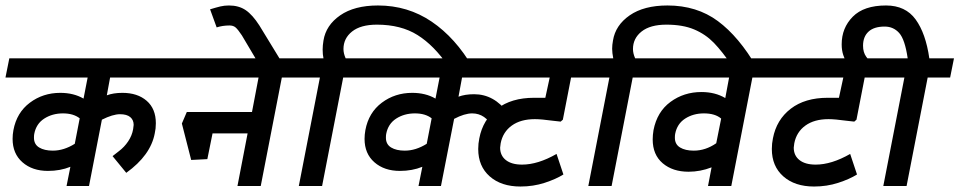

<svg xmlns="http://www.w3.org/2000/svg" viewBox="-44 -679 3503 701"><path d="M346 -331Q370 -340 403 -340Q458 -340 491.5 -311Q525 -282 525 -229Q525 -209 521 -192Q506 -112 417 -48L367 -109Q370 -112 390 -127Q410 -142 424 -163Q438 -184 442 -207Q444 -219 444 -223Q444 -241 431.5 -251.5Q419 -262 394 -262Q368 -262 328 -242L281 0H199L213 -70Q176 -55 131 -55Q74 -55 38 -86.5Q2 -118 2 -172Q2 -188 5 -204Q17 -268 65 -304Q113 -340 176 -340Q225 -340 261 -319L276 -396H-24L-10 -466H643L629 -396H358ZM229 -154 247 -247Q224 -265 186 -265Q147 -265 117.5 -246Q88 -227 81 -190Q80 -185 80 -176Q80 -152 99 -140.5Q118 -129 149 -129Q189 -129 229 -154Z M985 -396 908 0H823L860 -192H732L713 -98L654 -95L620 -228L638 -270H876L900 -396H595L609 -466H1088L1074 -396Z M839 -550Q825 -571 816.5 -578.5Q808 -586 794 -586Q769 -586 747 -579L723 -645Q746 -652 760.5 -655.5Q775 -659 792 -659Q828 -659 853 -642Q878 -625 903 -586L994 -437H906Z M1682 -433 1592 -438Q1541 -513 1480.5 -551Q1420 -589 1332 -589Q1273 -589 1241.5 -564Q1210 -539 1210 -500Q1210 -484 1218 -466H1309L1295 -396H1209L1132 0H1047L1124 -396H1040L1054 -466H1137Q1134 -480 1134 -498Q1134 -513 1137 -531Q1146 -587 1198 -623Q1250 -659 1336 -659Q1445 -659 1532 -600Q1619 -541 1682 -433ZM1242 -439Z M1810 -267 1756 -213Q1728 -265 1680 -265Q1652 -265 1614 -245L1566 0H1484L1498 -70Q1461 -55 1416 -55Q1359 -55 1323 -86.5Q1287 -118 1287 -172Q1287 -187 1290 -204Q1302 -268 1350 -304Q1398 -340 1461 -340Q1510 -340 1546 -319L1561 -396H1261L1275 -466H1762L1748 -396H1643L1630 -326Q1654 -335 1687 -335Q1760 -335 1810 -267ZM1514 -154 1532 -247Q1509 -265 1471 -265Q1432 -265 1402.5 -246Q1373 -227 1366 -190Q1365 -185 1365 -176Q1365 -152 1384 -140.5Q1403 -129 1434 -129Q1474 -129 1514 -154Z M1784 -156Q1782 -144 1782 -140Q1782 -111 1803 -94.5Q1824 -78 1862 -78Q1920 -78 1988 -117L2013 -42Q1986 -25 1944.5 -11.5Q1903 2 1856 2Q1786 2 1744 -35Q1702 -72 1702 -135Q1702 -155 1706 -174Q1719 -242 1771 -282Q1823 -322 1906 -322H1947L1963 -396H1686L1700 -466H2145L2131 -396H2041L2011 -242L2003 -235L1976 -238Q1932 -244 1909 -244Q1857 -244 1824.5 -220.5Q1792 -197 1784 -156Z M2719 -433 2629 -438Q2593 -491 2562.5 -522.5Q2532 -554 2490.5 -571.5Q2449 -589 2389 -589Q2330 -589 2298.5 -564Q2267 -539 2267 -500Q2267 -484 2275 -466H2366L2352 -396H2266L2189 0H2104L2181 -396H2097L2111 -466H2195Q2191 -486 2191 -501Q2191 -515 2194 -531Q2203 -587 2255 -623Q2307 -659 2393 -659Q2500 -659 2577 -602Q2654 -545 2719 -433Z M2703 -396 2626 0H2541L2554 -68Q2513 -52 2470 -52Q2412 -52 2375.5 -83Q2339 -114 2339 -170Q2339 -186 2342 -204Q2355 -271 2404 -307Q2453 -343 2517 -343Q2567 -343 2604 -321L2618 -396H2318L2332 -466H2806L2792 -396ZM2571 -156 2589 -246Q2567 -265 2526 -265Q2487 -265 2457.5 -246Q2428 -227 2421 -190Q2420 -185 2420 -176Q2420 -152 2439 -140.5Q2458 -129 2489 -129Q2532 -129 2571 -156Z M2856 -156Q2854 -144 2854 -140Q2854 -111 2875 -94.5Q2896 -78 2934 -78Q2992 -78 3060 -117L3085 -42Q3058 -25 3016.5 -11.5Q2975 2 2928 2Q2858 2 2816 -35Q2774 -72 2774 -135Q2774 -155 2778 -174Q2791 -242 2843 -282Q2895 -322 2978 -322H3019L3035 -396H2758L2772 -466H3217L3203 -396H3113L3083 -242L3075 -235L3048 -238Q3004 -244 2981 -244Q2929 -244 2896.5 -220.5Q2864 -197 2856 -156Z M3343 -396 3266 0H3181L3258 -396H3169L3183 -466H3270Q3260 -535 3239 -558.5Q3218 -582 3186 -582Q3147 -582 3127 -563.5Q3107 -545 3107 -512Q3107 -488 3118.5 -472Q3130 -456 3149 -439H3055Q3053 -441 3047 -450.5Q3041 -460 3035 -477.5Q3029 -495 3029 -517Q3029 -577 3069.5 -618Q3110 -659 3191 -659Q3262 -659 3299 -608Q3336 -557 3349 -466H3439L3425 -396Z"/></svg>

Font: Cambay Devanagari
Style: Bold Italic
Weight: 700
Designer: Pooja Saxena
Foundry: Pooja Saxena
Version: Version 1.005;PS 001.005;hotconv 1.0.70;makeotf.lib2.5.58329